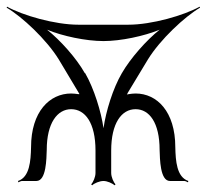

<svg xmlns="http://www.w3.org/2000/svg" viewBox="-51 -542 619 575"><path d="M-31 -519C15 -492 88 -424 125 -364L186 -262C186 -261 187 -261 187 -260H184C177 -261 169 -262 162 -262C98 -262 42 -208 42 -101C41 -60 38 -12 3 0L4 4C7 3 11 0 15 0H58C88 0 88 -67 89 -93C89 -174 121 -215 162 -215C204 -215 235 -174 235 -91V-24C235 -12 228 4 222 10L225 13C231 7 247 0 259 0C270 0 286 7 292 13L295 10C289 4 282 -12 282 -24V-91C282 -173 313 -215 355 -215C396 -215 427 -175 427 -93C428 -67 428 0 458 0H501C505 0 509 3 512 4L513 0C478 -12 475 -60 474 -101C474 -208 419 -262 355 -262C348 -262 341 -261 334 -260C333 -260 331 -259 329 -259C330 -260 331 -262 331 -263L392 -364C429 -424 502 -492 548 -519L547 -522C500 -496 404 -468 333 -468H184C113 -468 17 -496 -30 -522ZM90 -453C136 -434 206 -419 259 -419C311 -419 381 -434 427 -453C388 -422 340 -368 314 -323C287 -277 266 -208 259 -158C252 -207 231 -276 204 -323H203C177 -369 129 -422 90 -453Z"/></svg>

Font: Armata Saber
Style: Rg
Weight: 400
Designer: Jasper
Foundry: Cannot Into Space Fonts
Version: Version 0.970